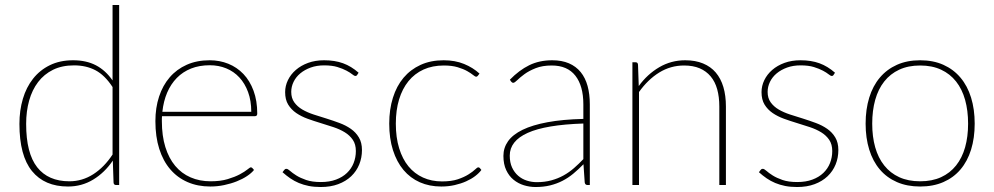

<svg xmlns="http://www.w3.org/2000/svg" viewBox="-20 -743 3992 771"><path d="M432 -393.5Q401 -441 363.5 -460.8Q326 -480.5 277.5 -480.5Q229 -480.5 193 -462.8Q157 -445 133 -413.5Q109 -382 97 -339Q85 -296 85 -245.5Q85 -128 129.2 -71.5Q173.5 -15 258.5 -15Q310.5 -15 354.8 -43.5Q399 -72 432 -122.5ZM458.5 -723V0H446.5Q436.5 0 436 -10L433 -98Q400 -49.5 354.2 -21.8Q308.5 6 253 6Q159 6 108.5 -56Q58 -118 58 -245.5Q58 -299.5 71.8 -346Q85.5 -392.5 112.8 -427Q140 -461.5 180.2 -481.2Q220.5 -501 273.5 -501Q326.5 -501 365.2 -480.8Q404 -460.5 432 -420V-723Z M989 -294Q989 -338.5 976.2 -373.2Q963.5 -408 941.2 -432Q919 -456 888.5 -468.5Q858 -481 822.5 -481Q780.5 -481 747.2 -467.8Q714 -454.5 690 -430Q666 -405.5 651.2 -371Q636.5 -336.5 632 -294ZM1000 -60.5Q990 -48 972 -36Q954 -24 930.8 -14.8Q907.5 -5.5 880.2 0.2Q853 6 824.5 6Q774 6 733.2 -11.8Q692.5 -29.5 663.8 -63Q635 -96.5 619.5 -145.2Q604 -194 604 -256.5Q604 -310.5 618.8 -355.2Q633.5 -400 661.5 -432.5Q689.5 -465 730 -483Q770.5 -501 822 -501Q862 -501 896.8 -487Q931.5 -473 957.5 -445.8Q983.5 -418.5 998.2 -378.5Q1013 -338.5 1013 -287Q1013 -276.5 1004 -276.5H630.5Q630 -271.5 630 -266.8Q630 -262 630 -256.5Q630 -197.5 644 -152.5Q658 -107.5 683.5 -77Q709 -46.5 745.2 -30.8Q781.5 -15 826 -15Q865.5 -15 894.5 -23.8Q923.5 -32.5 943 -43Q962.5 -53.5 973.2 -62.2Q984 -71 987 -71Q991 -71 993.5 -68Z M1414.5 -442.5Q1412 -438 1407 -438Q1402.5 -438 1394.2 -444.8Q1386 -451.5 1371.5 -459.2Q1357 -467 1335.2 -473.8Q1313.5 -480.5 1281.5 -480.5Q1252 -480.5 1227.8 -471.8Q1203.5 -463 1186 -448.5Q1168.5 -434 1159 -414.5Q1149.5 -395 1149.5 -374Q1149.5 -349 1161.8 -332Q1174 -315 1194 -303.2Q1214 -291.5 1239.5 -283.2Q1265 -275 1291.5 -266.8Q1318 -258.5 1343.5 -249Q1369 -239.5 1389 -225.5Q1409 -211.5 1421.2 -191Q1433.5 -170.5 1433.5 -140.5Q1433.5 -109.5 1422.5 -82.5Q1411.5 -55.5 1390.2 -35.2Q1369 -15 1338.2 -3.5Q1307.5 8 1268 8Q1241.5 8 1220 3.8Q1198.5 -0.5 1180 -8.2Q1161.5 -16 1145.5 -27Q1129.5 -38 1114.5 -51.5L1121 -60Q1123 -62.5 1124.8 -63.8Q1126.5 -65 1130.5 -65Q1135.5 -65 1144.8 -56.8Q1154 -48.5 1169.8 -38.5Q1185.5 -28.5 1209.5 -20.2Q1233.5 -12 1268.5 -12Q1303 -12 1329.2 -21.8Q1355.5 -31.5 1373.2 -48.5Q1391 -65.5 1400 -88.2Q1409 -111 1409 -136.5Q1409 -163.5 1396.8 -181.5Q1384.5 -199.5 1364.5 -211.8Q1344.5 -224 1319 -232.5Q1293.5 -241 1267 -249Q1240.5 -257 1215 -266.2Q1189.5 -275.5 1169.5 -289.2Q1149.5 -303 1137.2 -323Q1125 -343 1125 -373Q1125 -398 1136.2 -421.2Q1147.5 -444.5 1168 -462.2Q1188.5 -480 1217.2 -490.5Q1246 -501 1281.5 -501Q1324.5 -501 1357.5 -489Q1390.5 -477 1420 -451Z M1899 -439Q1897.5 -437.5 1896 -436.2Q1894.5 -435 1892 -435Q1888 -435 1879.5 -442Q1871 -449 1856 -457.5Q1841 -466 1818 -473Q1795 -480 1762.5 -480Q1716.5 -480 1680.8 -463.8Q1645 -447.5 1620.2 -417Q1595.5 -386.5 1582.5 -343.5Q1569.5 -300.5 1569.5 -246.5Q1569.5 -191 1582.8 -147.8Q1596 -104.5 1620.2 -75Q1644.5 -45.5 1678.8 -30Q1713 -14.5 1755 -14.5Q1793 -14.5 1818.8 -23.2Q1844.5 -32 1861.5 -42.8Q1878.5 -53.5 1887.5 -62.2Q1896.5 -71 1900.5 -71Q1904.5 -71 1907 -68L1913 -60.5Q1904 -48 1888.2 -36Q1872.5 -24 1851.8 -14.8Q1831 -5.5 1805.8 0.2Q1780.5 6 1752 6Q1704.5 6 1666 -11Q1627.5 -28 1600.2 -60.5Q1573 -93 1558 -140Q1543 -187 1543 -246.5Q1543 -303.5 1557.8 -350.5Q1572.5 -397.5 1600.5 -430.8Q1628.5 -464 1669 -482.5Q1709.5 -501 1761.5 -501Q1807.5 -501 1843.5 -486.2Q1879.5 -471.5 1905.5 -447.5Z M2322.5 -247Q2171.5 -242 2099.2 -209.5Q2027 -177 2027 -118Q2027 -90.5 2036.2 -70.5Q2045.5 -50.5 2060.8 -37.2Q2076 -24 2095.5 -17.8Q2115 -11.5 2135.5 -11.5Q2167.5 -11.5 2194 -18.8Q2220.5 -26 2243 -38.5Q2265.5 -51 2285 -68Q2304.5 -85 2322.5 -104ZM2027.5 -423Q2064.5 -461 2105 -481Q2145.5 -501 2197.5 -501Q2236 -501 2264.5 -488.8Q2293 -476.5 2311.8 -453.5Q2330.5 -430.5 2339.5 -397.8Q2348.5 -365 2348.5 -324V0H2339.5Q2329.5 0 2328 -10.5L2323 -83.5Q2302.5 -62.5 2282 -45.5Q2261.5 -28.5 2238.5 -16.8Q2215.5 -5 2189 1.5Q2162.5 8 2130.5 8Q2107 8 2084 1Q2061 -6 2042.5 -21Q2024 -36 2012.8 -59.8Q2001.5 -83.5 2001.5 -117Q2001.5 -149.5 2020.2 -176Q2039 -202.5 2078.5 -221.8Q2118 -241 2178.5 -252.2Q2239 -263.5 2322.5 -265.5V-324Q2322.5 -398 2290.5 -439Q2258.5 -480 2195.5 -480Q2158 -480 2131 -469.2Q2104 -458.5 2086 -445.2Q2068 -432 2057.2 -421.2Q2046.5 -410.5 2041 -410.5Q2036 -410.5 2032 -416Z M2545 -397.5Q2579.5 -445 2627.2 -473Q2675 -501 2731.5 -501Q2772.5 -501 2803.2 -488.2Q2834 -475.5 2854.2 -451.8Q2874.5 -428 2884.8 -393.5Q2895 -359 2895 -315.5V0H2868.5V-315.5Q2868.5 -354 2860 -384.5Q2851.5 -415 2833.8 -436.2Q2816 -457.5 2789.5 -468.8Q2763 -480 2727 -480Q2673 -480 2627.2 -451.8Q2581.5 -423.5 2546 -373.5V0H2519.5V-493H2532Q2541.5 -493 2542 -483Z M3327.5 -442.5Q3325 -438 3320 -438Q3315.5 -438 3307.2 -444.8Q3299 -451.5 3284.5 -459.2Q3270 -467 3248.2 -473.8Q3226.5 -480.5 3194.5 -480.5Q3165 -480.5 3140.8 -471.8Q3116.5 -463 3099 -448.5Q3081.5 -434 3072 -414.5Q3062.5 -395 3062.5 -374Q3062.5 -349 3074.8 -332Q3087 -315 3107 -303.2Q3127 -291.5 3152.5 -283.2Q3178 -275 3204.5 -266.8Q3231 -258.5 3256.5 -249Q3282 -239.5 3302 -225.5Q3322 -211.5 3334.2 -191Q3346.5 -170.5 3346.5 -140.5Q3346.5 -109.5 3335.5 -82.5Q3324.5 -55.5 3303.2 -35.2Q3282 -15 3251.2 -3.5Q3220.5 8 3181 8Q3154.5 8 3133 3.8Q3111.5 -0.5 3093 -8.2Q3074.5 -16 3058.5 -27Q3042.5 -38 3027.5 -51.5L3034 -60Q3036 -62.5 3037.8 -63.8Q3039.5 -65 3043.5 -65Q3048.5 -65 3057.8 -56.8Q3067 -48.5 3082.8 -38.5Q3098.5 -28.5 3122.5 -20.2Q3146.5 -12 3181.5 -12Q3216 -12 3242.2 -21.8Q3268.5 -31.5 3286.2 -48.5Q3304 -65.5 3313 -88.2Q3322 -111 3322 -136.5Q3322 -163.5 3309.8 -181.5Q3297.5 -199.5 3277.5 -211.8Q3257.5 -224 3232 -232.5Q3206.5 -241 3180 -249Q3153.5 -257 3128 -266.2Q3102.5 -275.5 3082.5 -289.2Q3062.5 -303 3050.2 -323Q3038 -343 3038 -373Q3038 -398 3049.2 -421.2Q3060.5 -444.5 3081 -462.2Q3101.5 -480 3130.2 -490.5Q3159 -501 3194.5 -501Q3237.5 -501 3270.5 -489Q3303.5 -477 3333 -451Z M3675 -501Q3727.5 -501 3768.2 -482.8Q3809 -464.5 3837 -431.2Q3865 -398 3879.5 -351Q3894 -304 3894 -246.5Q3894 -189 3879.5 -142.2Q3865 -95.5 3837 -62.5Q3809 -29.5 3768.2 -11.8Q3727.5 6 3675 6Q3622.5 6 3581.8 -11.8Q3541 -29.5 3513 -62.5Q3485 -95.5 3470.5 -142.2Q3456 -189 3456 -246.5Q3456 -304 3470.5 -351Q3485 -398 3513 -431.2Q3541 -464.5 3581.8 -482.8Q3622.5 -501 3675 -501ZM3675 -15Q3723 -15 3759 -31.5Q3795 -48 3819.2 -78.5Q3843.5 -109 3855.5 -151.5Q3867.5 -194 3867.5 -246.5Q3867.5 -299 3855.5 -342Q3843.5 -385 3819.2 -415.8Q3795 -446.5 3759 -463.2Q3723 -480 3675 -480Q3627 -480 3591 -463.2Q3555 -446.5 3530.8 -415.8Q3506.5 -385 3494.5 -342Q3482.5 -299 3482.5 -246.5Q3482.5 -194 3494.5 -151.5Q3506.5 -109 3530.8 -78.5Q3555 -48 3591 -31.5Q3627 -15 3675 -15Z"/></svg>

Font: Lato 2
Style: Regular
Weight: 200
Designer: Lukasz Dziedzic with Adam Twardoch and Botio Nikoltchev
Foundry: tyPoland Lukasz Dziedzic
Version: Version 2.015; 2015-08-06; http://www.latofonts.com/